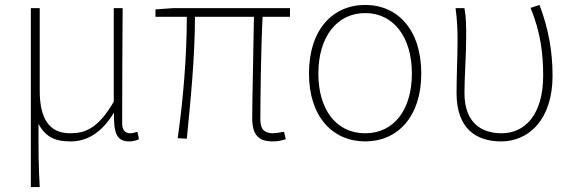

<svg xmlns="http://www.w3.org/2000/svg" viewBox="-20 -560 2328 778"><path d="M105 198H141C136 108 136 66 136 -58C167 0 210 13 267 13C332 13 392 -22 440 -101H442C440 -20 454 13 503 13C520 13 533 9 543 4L537 -26C523 -22 516 -20 506 -20C488 -20 475 -33 475 -59C475 -217 476 -368 477 -527H441V-148C375 -34 320 -20 263 -20C176 -20 141 -85 141 -192V-527H105Z M1084 13C1107 13 1122 9 1138 4L1131 -26C1108 -22 1095 -20 1086 -20C1051 -20 1035 -37 1035 -75C1035 -146 1037 -351 1044 -492H1155V-527H682L610 -522V-492H737C737 -330 722 -154 700 0L737 2C752 -152 770 -327 770 -492H1009C1007 -355 1002 -153 1002 -81C1002 -14 1028 13 1084 13Z M1460 13C1590 13 1687 -86 1687 -262C1687 -441 1590 -540 1460 -540C1329 -540 1232 -441 1232 -262C1232 -86 1329 13 1460 13ZM1460 -20C1343 -20 1270 -115 1270 -262C1270 -408 1343 -507 1460 -507C1576 -507 1649 -408 1649 -262C1649 -115 1576 -20 1460 -20Z M2011 13C2122 13 2219 -75 2219 -253C2219 -351 2203 -443 2166 -540L2130 -528C2170 -431 2181 -343 2181 -254C2181 -93 2105 -20 2013 -20C1934 -20 1862 -59 1862 -184C1862 -245 1869 -338 1869 -409C1869 -453 1869 -489 1862 -527H1826C1833 -474 1834 -438 1834 -396C1834 -325 1830 -254 1830 -183C1830 -38 1910 13 2011 13Z"/></svg>

Font: Harano Aji Gothic KR ExtraLight
Style: Regular
Weight: 250
Foundry: Masamichi Hosoda
Version: HaranoAjiGothicKR-ExtraLight version 20220220;ttx 4.29.1